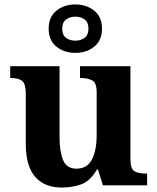

<svg xmlns="http://www.w3.org/2000/svg" viewBox="-20 -834 707 864"><path d="M258 10Q180 10 138 -38.5Q96 -87 96 -188V-412Q96 -456 80 -469.5Q64 -483 28 -483H26V-536H248V-216Q248 -152 264 -113.5Q280 -75 324 -75Q372 -75 393.5 -116Q415 -157 415 -227V-419Q415 -463 393.5 -473Q372 -483 343 -483H340V-536H567V-116Q567 -73 586 -63Q605 -53 634 -53H642V0H443L421 -71H416Q386 -19 345.5 -4.5Q305 10 258 10ZM319 -596Q269 -596 234 -624Q199 -652 199 -705Q199 -758 234 -786Q269 -814 319 -814Q369 -814 404 -786Q439 -758 439 -705Q439 -652 404 -624Q369 -596 319 -596ZM318.9 -651Q343 -651 360.5 -663.6Q378 -676.3 378 -705.1Q378 -734 360.6 -746.5Q343.2 -759 319.1 -759Q295 -759 277.5 -746.4Q260 -733.7 260 -704.9Q260 -676 277.4 -663.5Q294.8 -651 318.9 -651Z"/></svg>

Font: Noto Naskh Arabic UI
Style: Regular
Weight: 400
Designer: Monotype Design Team, David Williams, Mohamad Dakak and Nizar Qandah
Foundry: Monotype Imaging Inc.
Version: Version 2.014